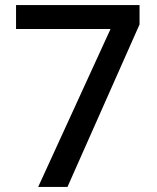

<svg xmlns="http://www.w3.org/2000/svg" viewBox="-20 -734 615 754"><path d="M130 0H245L528 -638V-714H43V-620H414Z"/></svg>

Font: Noto Sans Lao UI Med
Style: Regular
Weight: 500
Designer: Monotype Design Team
Foundry: Monotype Imaging Inc.
Version: Version 2.000